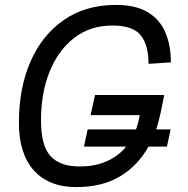

<svg xmlns="http://www.w3.org/2000/svg" viewBox="-20 -746 765 782"><path d="M290 16Q179 16 118 -52Q57 -120 57 -246Q57 -388 104.5 -496Q152 -604 240.5 -665Q329 -726 452 -726Q532 -726 581.5 -696.5Q631 -667 653.5 -614Q676 -561 676 -492L585 -486Q585 -563 553 -602.5Q521 -642 438 -642Q347 -642 282 -591.5Q217 -541 182 -454Q147 -367 147 -257Q147 -152 186 -110Q225 -68 304 -68Q368 -68 415.5 -89.5Q463 -111 494 -149H322L337 -219H534Q544 -246 549 -277H349L367 -359H649L635 -290Q627 -252 616 -219H675L660 -149H585Q542 -72 469.5 -28Q397 16 290 16Z"/></svg>

Font: Geist Regular
Style: Italic
Weight: 400
Italic angle: -12°
Designer: Basement.studio, Andrés Briganti, Mateo Zaragoza
Foundry: Basement.studio, Vercel, Andrés Briganti, Guido Ferreyra, Mateo Zaragoza
Version: Version 1.500; ttfautohint (v1.8.4.7-5d5b)